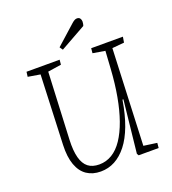

<svg xmlns="http://www.w3.org/2000/svg" viewBox="-161 -1021 1034 1155"><g transform="rotate(-20 356.5 -443.5)"><path d="M578 -44 663 -32 660 0H532L525 -12L561 -348H555Q540 -256 514.5 -188Q489 -120 454 -75.5Q419 -31 377 -8.5Q335 14 286 14Q234 14 197 -11Q160 -36 141.5 -87Q123 -138 126 -214L144 -659L66 -672L70 -703H282L279 -672L193 -659L173 -229Q170 -160 182 -115.5Q194 -71 221 -50Q248 -29 292 -29Q336 -29 374 -52Q412 -75 442 -120Q472 -165 494.5 -228.5Q517 -292 531.5 -372Q546 -452 552 -547L559 -659L481 -672L484 -703H687L681 -667L604 -660ZM431 -884Q440 -892 448 -896.5Q456 -901 464 -901Q478 -901 484 -892Q490 -883 490 -873Q490 -868 489 -860.5Q488 -853 485 -845L321 -753L307 -773Z"/></g></svg>

Font: Literata 18pt ExtraLight
Style: Italic
Weight: 250
Italic angle: -2°
Designer: Latin by Veronika Burian and Jose Scaglione. Greek by Irene Vlachou. Cyrillic by Vera Evstafieva
Foundry: TypeTogether
Version: Version 3.103;gftools[0.9.29]